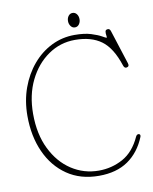

<svg xmlns="http://www.w3.org/2000/svg" viewBox="-91 -888 772 968"><g transform="rotate(-10 295.0 -404.0)"><path d="M576.5 -145.5Q546 -70 486.8 -29Q427.5 12 337.5 12Q242.5 12 174.5 -34.8Q106.5 -81.5 70 -162.8Q33.5 -244 33.5 -347.5Q33.5 -424.5 57.2 -490.2Q81 -556 122.8 -605.2Q164.5 -654.5 219.8 -681.8Q275 -709 338 -709Q388.5 -709 422 -698.5Q455.5 -688 473.8 -677.5Q492 -667 495 -667Q498 -667 496 -677.5Q494 -688 495.2 -698.2Q496.5 -708.5 509.5 -708.5Q519 -708.5 523 -695L578.5 -522Q584.5 -504 568 -501.5Q557.5 -500 552.5 -514.5Q522 -608.5 470.5 -646.2Q419 -684 335.5 -684Q260 -684 198.2 -641.2Q136.5 -598.5 100 -524Q63.5 -449.5 63.5 -353Q63.5 -249 101 -172.8Q138.5 -96.5 201.5 -55.2Q264.5 -14 341 -14Q407.5 -14 464.5 -45.2Q521.5 -76.5 555 -150Q560 -160.5 568.5 -160.5Q574 -160.5 576.5 -156.5Q579 -152.5 576.5 -145.5ZM347.5 -746Q334.5 -746 326.2 -757.2Q318 -768.5 318 -783Q318 -798.5 326.2 -809.2Q334.5 -820 347.5 -820Q360.5 -820 368.8 -809.2Q377 -798.5 377 -783Q377 -768 368.8 -757Q360.5 -746 347.5 -746Z"/></g></svg>

Font: Fraunces 144pt SuperSoft Thin
Style: Regular
Weight: 100
Version: Version 1.000;[0bf87f6ff]